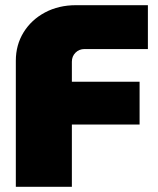

<svg xmlns="http://www.w3.org/2000/svg" viewBox="-20 -720 610 740"><path d="M41 0V-486Q41 -547 71 -595.5Q101 -644 153.5 -672Q206 -700 273 -700H550V-531H306Q285 -531 271 -517Q257 -503 257 -482V-405H518V-240H257V0Z"/></svg>

Font: MuseoModerno Black
Style: Regular
Weight: 900
Designer: Pablo Cosgaya, Héctor Gatti, Marcela Romero, and the Authors of The MuseoModerno Project.
Foundry: Omnibus-Type Team
Version: Version 1.001